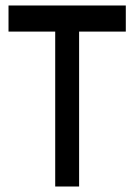

<svg xmlns="http://www.w3.org/2000/svg" viewBox="-20 -679 488 699"><path d="M438 -659V-564H268V0H181V-564H11V-659Z"/></svg>

Font: utelugu05
Style: Book
Weight: 400
Designer: Jelle Bosma - Monotype Design Team
Foundry: Monotype Imaging Inc.
Version: Version 2.003